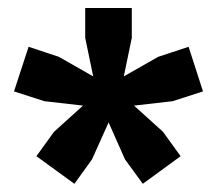

<svg xmlns="http://www.w3.org/2000/svg" viewBox="-20 -828 542 480"><path d="M315 -564 387.5 -498.5 431.5 -437.5 337 -368.5 292.5 -429.5 251.5 -522 210 -429.5 166 -368.5 71 -437.5 115 -498.5 187.5 -564 91 -575 15 -599.5 51.5 -711 127 -686 213 -637 193 -733.5V-808H309.5V-733.5L289.5 -637L375.5 -686L451.5 -711L487.5 -599.5L411.5 -575Z"/></svg>

Font: Encode Sans Semi Condensed ExtraBold
Style: Regular
Weight: 800
Width: 4
Designer: Multiple Designers
Foundry: Impallari Type
Version: Version 3.000; ttfautohint (v1.8.3) -l 8 -r 50 -G 200 -x 14 